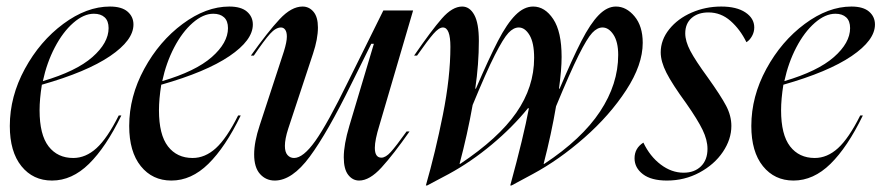

<svg xmlns="http://www.w3.org/2000/svg" viewBox="-20 -540 2695 587"><path d="M316 -520Q352 -520 370 -504.5Q388 -489 388 -465Q388 -417 316.5 -368.5Q245 -320 108 -281Q101 -237 101 -203Q101 -128 128.5 -92.5Q156 -57 204 -57Q242 -57 275 -87Q308 -117 343 -187H351Q304 -90 252 -39Q200 12 139 12Q81 12 45.5 -32Q10 -76 10 -155Q10 -245 56 -329.5Q102 -414 173.5 -467Q245 -520 316 -520ZM312 -454Q312 -476 300 -487Q288 -498 267 -498Q236 -498 204 -470Q172 -442 147.5 -395Q123 -348 111 -292Q213 -322 262.5 -365.5Q312 -409 312 -454Z M681 -520Q717 -520 735 -504.5Q753 -489 753 -465Q753 -417 681.5 -368.5Q610 -320 473 -281Q466 -237 466 -203Q466 -128 493.5 -92.5Q521 -57 569 -57Q607 -57 640 -87Q673 -117 708 -187H716Q669 -90 617 -39Q565 12 504 12Q446 12 410.5 -32Q375 -76 375 -155Q375 -245 421 -329.5Q467 -414 538.5 -467Q610 -520 681 -520ZM677 -454Q677 -476 665 -487Q653 -498 632 -498Q601 -498 569 -470Q537 -442 512.5 -395Q488 -348 476 -292Q578 -322 627.5 -365.5Q677 -409 677 -454Z M905 -520Q925 -520 938.5 -504Q952 -488 952 -456Q952 -421 937 -376L861 -146Q851 -115 851 -94Q851 -75 859 -66Q867 -57 879 -57Q907 -57 944 -109Q981 -161 1045 -292L1152 -508H1243L1140 -157Q1126 -112 1126 -88Q1126 -58 1146 -58Q1159 -58 1174.5 -75Q1190 -92 1223 -138H1232Q1183 -68 1146.5 -28Q1110 12 1078 12Q1058 12 1044.5 -5.5Q1031 -23 1031 -59Q1031 -98 1048 -155L1123 -406H1115L1055 -285Q981 -134 927 -61Q873 12 820 12Q793 12 775 -8Q757 -28 757 -68Q757 -106 774 -157L848 -383Q857 -412 857 -428Q857 -442 852 -449Q847 -456 839 -456Q823 -456 805.5 -436.5Q788 -417 756 -370H747Q799 -443 835 -481.5Q871 -520 905 -520Z M1393 -520Q1416 -520 1430 -494.5Q1444 -469 1444 -415Q1444 -344 1433 -269H1435Q1475 -362 1502.5 -415Q1530 -468 1556 -494Q1582 -520 1610 -520Q1646 -520 1671.5 -481.5Q1697 -443 1697 -366Q1697 -327 1689 -269H1691Q1730 -361 1757.5 -414.5Q1785 -468 1810.5 -494Q1836 -520 1863 -520Q1895 -520 1920 -490Q1945 -460 1945 -409Q1945 -342 1894.5 -264.5Q1844 -187 1766.5 -119Q1689 -51 1609 -8L1544 27H1540Q1581 -123 1597 -209H1594Q1547 -151 1483.5 -98Q1420 -45 1352 -8L1286 27H1282Q1311 -74 1334 -189Q1357 -304 1357 -397Q1357 -456 1334 -456Q1322 -456 1305 -436.5Q1288 -417 1255 -370H1246Q1299 -447 1331 -483.5Q1363 -520 1393 -520ZM1387 -39Q1504 -117 1558.5 -195.5Q1613 -274 1613 -363Q1613 -409 1599 -432.5Q1585 -456 1566 -456Q1550 -456 1534.5 -439.5Q1519 -423 1493 -372Q1467 -321 1425 -219Q1409 -129 1385 -39ZM1644 -39Q1759 -115 1814.5 -199Q1870 -283 1870 -372Q1870 -412 1855.5 -434Q1841 -456 1822 -456Q1806 -456 1790.5 -439.5Q1775 -423 1749 -371Q1723 -319 1680 -215Q1666 -132 1642 -39Z M2185 -520Q2232 -520 2259 -502Q2286 -484 2286 -456Q2286 -442 2279 -429.5Q2272 -417 2262 -411Q2243 -450 2213.5 -476Q2184 -502 2146 -502Q2114 -502 2094.5 -485Q2075 -468 2075 -438Q2075 -414 2090.5 -384.5Q2106 -355 2144 -303Q2184 -247 2200 -216.5Q2216 -186 2216 -155Q2216 -114 2190 -75.5Q2164 -37 2118.5 -12.5Q2073 12 2019 12Q1971 12 1945.5 -7.5Q1920 -27 1920 -56Q1920 -87 1947 -104Q1967 -62 2000 -37Q2033 -12 2070 -12Q2103 -12 2123 -31.5Q2143 -51 2143 -85Q2143 -112 2128 -143Q2113 -174 2078 -224Q2035 -283 2017.5 -317.5Q2000 -352 2000 -380Q2000 -418 2026 -450.5Q2052 -483 2094.5 -501.5Q2137 -520 2185 -520Z M2583 -520Q2619 -520 2637 -504.5Q2655 -489 2655 -465Q2655 -417 2583.5 -368.5Q2512 -320 2375 -281Q2368 -237 2368 -203Q2368 -128 2395.5 -92.5Q2423 -57 2471 -57Q2509 -57 2542 -87Q2575 -117 2610 -187H2618Q2571 -90 2519 -39Q2467 12 2406 12Q2348 12 2312.5 -32Q2277 -76 2277 -155Q2277 -245 2323 -329.5Q2369 -414 2440.5 -467Q2512 -520 2583 -520ZM2579 -454Q2579 -476 2567 -487Q2555 -498 2534 -498Q2503 -498 2471 -470Q2439 -442 2414.5 -395Q2390 -348 2378 -292Q2480 -322 2529.5 -365.5Q2579 -409 2579 -454Z"/></svg>

Font: Nyght Serif Italic
Style: Regular
Weight: 400
Italic angle: -16°
Designer: Maksym Kobuzan
Version: Version 0.410